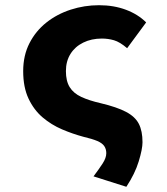

<svg xmlns="http://www.w3.org/2000/svg" viewBox="-20 -530 640 737"><path d="M465 187 339 147Q360 119 374 97.5Q388 76 388 58Q388 42 380 30.5Q372 19 353 11Q334 3 300 -5Q259 -16 218 -33.5Q177 -51 143.5 -79.5Q110 -108 89.5 -151.5Q69 -195 69 -257Q69 -317 93 -364Q117 -411 158 -443.5Q199 -476 251.5 -493Q304 -510 360 -510Q417 -510 463.5 -492.5Q510 -475 541 -444L468 -345Q440 -369 417.5 -375.5Q395 -382 371 -382Q331 -382 299.5 -366.5Q268 -351 250.5 -323Q233 -295 233 -257Q233 -219 247.5 -195.5Q262 -172 292 -158Q322 -144 366 -134Q429 -119 464 -100.5Q499 -82 513 -54.5Q527 -27 527 16Q527 42 512.5 89.5Q498 137 465 187Z"/></svg>

Font: Source Code Pro ExtraBold
Style: Regular
Weight: 800
Monospace: yes
Designer: Paul D. Hunt, Teo Tuominen
Foundry: Adobe Systems Incorporated
Version: Version 1.018;hotconv 1.0.116;makeotfexe 2.5.65601